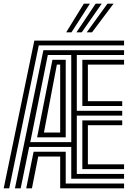

<svg xmlns="http://www.w3.org/2000/svg" viewBox="-20 -1020 714 1040"><path d="M0 0 166 -800H652V-774H190L30 0ZM61 0 215 -748H652V-722H396V-420H642V-394H396V-78H652V-52H366V-224H138L92 0ZM144 -250H366V-722H239ZM181 -276 264 -696H336V-276ZM426 -446V-696H652V-670H456V-472H642V-446ZM218 -302H306V-670H288ZM426 -104V-368H642V-342H456V-130H652V-104ZM122 0 162 -198H336V-26H652V0H306V-172H187L153 0ZM338.5 -845 434 -1000H467L367.2 -845ZM449.8 -845 562 -1000H595L478.5 -845ZM394.2 -845 498 -1000H531L422.8 -845Z"/></svg>

Font: Big Shoulders Inline Display Black
Style: Regular
Weight: 900
Designer: Patric King
Foundry: XO Type Co
Version: Version 1.000